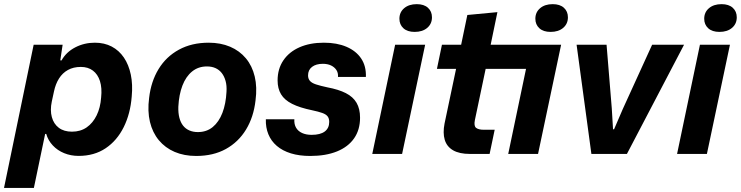

<svg xmlns="http://www.w3.org/2000/svg" viewBox="-47 -756 3639 943"><path d="M-27.3 167 118.3 -536.3H260.6L249.1 -459.7L255 -459Q278.4 -500.6 322.6 -523.4Q366.9 -546.3 419.1 -546.3Q465.4 -546.3 501.6 -527.4Q537.7 -508.4 561.5 -473.3Q585.3 -438.1 595.4 -389.6Q605.6 -341.1 599.9 -281.7Q593.4 -197.6 560.6 -131.5Q527.7 -65.4 471.9 -27.9Q416 9.7 339 9.7Q301.1 9.7 268.2 -3.7Q235.3 -17.1 212.4 -41.6Q189.4 -66 180.1 -98.1H174.7L119.4 167ZM306.4 -109.3Q348.3 -109.3 378.7 -130.4Q409.1 -151.6 427.6 -189.3Q446.1 -227 449.7 -277Q454.7 -324.1 443.9 -357.9Q433 -391.6 409.1 -409.4Q385.3 -427.3 349.9 -427.3Q313.7 -427.3 286.8 -412.4Q259.9 -397.6 242.8 -370.4Q225.7 -343.3 218 -306.4L207.4 -257.3Q198.4 -214.4 207.6 -180.9Q216.7 -147.3 241.9 -128.3Q267.1 -109.3 306.4 -109.3Z M916.4 10Q857.6 10 810.9 -9.9Q764.3 -29.9 733.1 -67.4Q702 -105 689.4 -157.5Q676.9 -210 685.4 -275.1Q694.7 -356 731.9 -416.9Q769 -477.9 831.9 -512.1Q894.7 -546.3 977.9 -546.3Q1036.7 -546.3 1083.2 -526.5Q1129.7 -506.7 1160.7 -469.5Q1191.7 -432.3 1204.1 -380.1Q1216.6 -328 1208 -262.6Q1198.7 -181 1161.4 -119.7Q1124.1 -58.4 1062.3 -24.2Q1000.4 10 916.4 10ZM924.7 -107.3Q967.7 -107.3 997.9 -132.1Q1028.1 -157 1045.3 -201.5Q1062.4 -246 1065.4 -304.9Q1067.4 -335.1 1060.9 -358.4Q1054.4 -381.7 1041.9 -397.6Q1029.4 -413.4 1011.1 -421.6Q992.9 -429.7 969.3 -429.7Q927 -429.7 896.6 -405Q866.1 -380.3 849 -335.8Q831.9 -291.3 828.9 -231.9Q827.9 -201.3 833.9 -178Q839.9 -154.7 852.2 -139Q864.6 -123.3 883.2 -115.3Q901.9 -107.3 924.7 -107.3Z M1476.7 10Q1423.3 10 1381.9 -2.7Q1340.6 -15.4 1312.6 -39.4Q1284.7 -63.3 1271.1 -96.6Q1257.4 -129.9 1258.7 -170.3H1398.7Q1397.1 -145.9 1407.1 -128.8Q1417 -111.7 1436.8 -102.7Q1456.6 -93.7 1483.6 -93.7Q1526.1 -93.7 1548 -110.1Q1569.9 -126.6 1569.9 -157.1Q1569.9 -174.7 1561.7 -184.9Q1553.6 -195 1535.2 -201.4Q1516.9 -207.9 1486.7 -214.3Q1425.3 -226.9 1387.7 -245.9Q1350.1 -264.9 1333.3 -293.1Q1316.4 -321.3 1316.4 -360.9Q1316.4 -417.7 1344.7 -459.5Q1373 -501.3 1424.1 -523.8Q1475.3 -546.3 1543.7 -546.3Q1607.9 -546.3 1654.9 -526.1Q1702 -505.9 1727 -468.5Q1752 -431.1 1750 -378H1613Q1614.6 -398.1 1605.1 -412.3Q1595.7 -426.4 1578.9 -434.5Q1562 -442.6 1538.6 -442.6Q1505.4 -442.6 1485.7 -427.6Q1466 -412.7 1466 -385.6Q1466 -369.4 1475.1 -358.9Q1484.1 -348.3 1505.2 -341.4Q1526.3 -334.4 1561 -327Q1616 -316.7 1651.5 -298.6Q1687 -280.6 1704.2 -251.1Q1721.4 -221.6 1721.4 -178Q1721.4 -118.6 1692.2 -76.6Q1663 -34.6 1608.1 -12.3Q1553.1 10 1476.7 10Z M1781.4 0 1893.7 -536.3H2041.1L1927.9 0ZM1989.4 -599.3Q1953.9 -599.3 1934.3 -617.3Q1914.7 -635.3 1914.7 -664Q1914.7 -695.9 1938 -715.7Q1961.3 -735.6 1999.9 -735.6Q2035.4 -735.6 2055 -717.7Q2074.6 -699.9 2074.6 -670.9Q2074.6 -639 2051.3 -619.1Q2028 -599.3 1989.4 -599.3Z M2260.6 0Q2209.1 0 2178.2 -17.9Q2147.3 -35.9 2137.3 -69.5Q2127.3 -103.1 2136.4 -149.4L2193 -417.9H2099L2123.6 -536.3H2217.9L2248.3 -682.4L2396 -696.4L2362.9 -536.3H2708.9L2595.6 0H2449.1L2536.6 -417.9H2338.3L2285.3 -166Q2279.6 -137 2291.5 -127.9Q2303.4 -118.7 2329.9 -118.7H2382.6L2357.7 0ZM2657.1 -599.3Q2621.6 -599.3 2602 -617.3Q2582.4 -635.3 2582.4 -664Q2582.4 -695.9 2605.7 -715.7Q2629 -735.6 2667.6 -735.6Q2703.1 -735.6 2722.7 -717.7Q2742.3 -699.9 2742.3 -670.9Q2742.3 -639 2719 -619.1Q2695.7 -599.3 2657.1 -599.3Z M2857.6 0 2784.9 -536.3H2932.1L2957.7 -224.3L2963.9 -121.1H2969L3011.7 -220.3L3155.9 -536.3H3312.7L3032.1 0Z M3278.4 0 3390.7 -536.3H3538.1L3424.9 0ZM3486.4 -599.3Q3450.9 -599.3 3431.3 -617.3Q3411.7 -635.3 3411.7 -664Q3411.7 -695.9 3435 -715.7Q3458.3 -735.6 3496.9 -735.6Q3532.4 -735.6 3552 -717.7Q3571.6 -699.9 3571.6 -670.9Q3571.6 -639 3548.3 -619.1Q3525 -599.3 3486.4 -599.3Z"/></svg>

Font: Mona Sans ExtraLight
Style: Italic
Weight: 200
Italic angle: -11.6951°
Designer: Deni Anggara
Foundry: GitHub
Version: Version 2.000